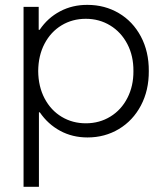

<svg xmlns="http://www.w3.org/2000/svg" viewBox="-20 -542 663 768"><path d="M74.2 -514.6H134.8V-422.9H138.7Q170.9 -470.7 220.5 -496.8Q270 -522.9 330.1 -522.5Q398.9 -522.5 455.1 -489.5Q511.2 -456.5 543.5 -396Q575.7 -335.4 575.2 -257.8Q575.7 -180.7 543.7 -120.1Q511.7 -59.6 455.6 -25.9Q399.4 7.8 330.1 7.8Q269.5 7.8 220.5 -18.8Q171.4 -45.4 139.2 -92.8H135.7V205.1H74.2ZM513.7 -257.8Q514.2 -318.4 489.3 -366Q464.4 -413.6 420.7 -440.2Q377 -466.8 323.2 -466.8Q269.5 -466.8 226.3 -440.7Q183.1 -414.6 158.2 -367.2Q133.3 -319.8 132.8 -257.8Q133.3 -195.8 158.4 -148.2Q183.6 -100.6 226.8 -74.7Q270 -48.8 323.2 -48.8Q377.9 -48.8 421.6 -75.7Q465.3 -102.5 489.7 -150.4Q514.2 -198.2 513.7 -257.8Z"/></svg>

Font: Reddit Sans Chocolate Light
Style: Regular
Weight: 300
Designer: Stephen Hutchings
Foundry: Reddit
Version: Version 1.013